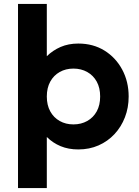

<svg xmlns="http://www.w3.org/2000/svg" viewBox="-20 -740 700 970"><path d="M71 210V-720H216.5V-456Q246.5 -485.5 286.2 -502.8Q326 -520 375.5 -520Q450.5 -520 507.8 -484.5Q565 -449 597.5 -388.2Q630 -327.5 630 -252.5Q630 -196 611.2 -147.5Q592.5 -99 558.5 -62.5Q524.5 -26 478 -5.5Q431.5 15 375.5 15Q326 15 286.2 -1.5Q246.5 -18 216.5 -48V210ZM351 -111.5Q390 -111.5 420.8 -128.8Q451.5 -146 468.8 -177.5Q486 -209 486 -252.5Q486 -296 468.8 -327.5Q451.5 -359 420.8 -376.2Q390 -393.5 351 -393.5Q312 -393.5 281.5 -376.2Q251 -359 233.8 -327.5Q216.5 -296 216.5 -252.5Q216.5 -209 233.8 -177.5Q251 -146 281.5 -128.8Q312 -111.5 351 -111.5Z"/></svg>

Font: Geologica Thin Roman SemiBold
Style: Regular
Weight: 600
Version: Version 1.010;gftools[0.9.28]